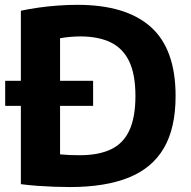

<svg xmlns="http://www.w3.org/2000/svg" viewBox="-20 -768 790 796"><path d="M1.5 -329V-433H366V-329ZM269.5 7.5Q238.5 7.5 204.5 6.2Q170.5 5 135.5 2.5Q100.5 0 66.5 -4.5V-723.5Q101 -731 140.2 -736.5Q179.5 -742 220.5 -745Q261.5 -748 301 -748Q502.5 -748 605.2 -656.2Q708 -564.5 708 -370Q708 -237.5 659.5 -154.2Q611 -71 513.5 -31.8Q416 7.5 269.5 7.5ZM311.5 -124.5Q388.5 -124.5 439.8 -148.8Q491 -173 516.2 -227.2Q541.5 -281.5 541.5 -370.5Q541.5 -459 515.8 -513.2Q490 -567.5 439 -592.2Q388 -617 312.5 -617Q293.5 -617 271 -615Q248.5 -613 229 -609.5V-128Q249.5 -126 269.8 -125.2Q290 -124.5 311.5 -124.5Z"/></svg>

Font: Encode Sans SC Condensed Thin
Style: Bold
Weight: 700
Version: Version 3.002